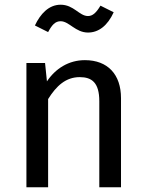

<svg xmlns="http://www.w3.org/2000/svg" viewBox="-20 -794 619 814"><path d="M340 -539C271 -539 215 -503 179 -449L171 -527H92V0H184V-374C219 -430 259 -467 318 -467C369 -467 401 -444 401 -365V0H493V-378C493 -478 437 -539 340 -539ZM237 -704C273 -704 300 -656 353 -656C398 -656 436 -685 462 -742L406 -770C388 -740 373 -726 353 -726C316 -726 293 -774 237 -774C187 -774 151 -735 128 -686L184 -658C200 -688 214 -704 237 -704Z"/></svg>

Font: Fira Math
Style: Regular
Weight: 400
Designer: Xiangdong Zeng
Foundry: Xiangdong Zeng
Version: Version 0.3.4